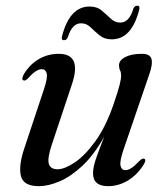

<svg xmlns="http://www.w3.org/2000/svg" viewBox="-20 -646 577 676"><path d="M488 -87Q495.5 -83.5 487 -68.5Q465 -32 431.5 -11.2Q398 9.5 360.5 9.5Q307.5 9.5 307.5 -36.5Q307.5 -58 319.2 -91Q331 -124 347 -165Q311 -100.5 270 -62.2Q229 -24 189.2 -7.2Q149.5 9.5 117 9.5Q62 9.5 53.5 -27Q45 -63.5 66 -125L134 -329.5Q148.5 -372 144.5 -387.2Q140.5 -402.5 127 -402.5Q118 -402.5 106.5 -395.5Q95 -388.5 78.5 -370Q68.5 -360 62.5 -363Q54.5 -366.5 63 -383Q82.5 -417 114.8 -436.8Q147 -456.5 187 -456.5Q269 -456.5 233.5 -350L163 -138.5Q146 -88 152 -69Q158 -50 182.5 -50Q207 -50 242.8 -73.8Q278.5 -97.5 315.2 -148Q352 -198.5 379.5 -278Q395.5 -324.5 401 -346.5Q406.5 -368.5 406.5 -380Q406.5 -391 402.8 -398.2Q399 -405.5 399 -416Q399 -433.5 420.8 -445Q442.5 -456.5 479.5 -456.5Q508 -456.5 513.2 -438.8Q518.5 -421 505.5 -384L416 -122.5Q401 -79.5 404.2 -63.2Q407.5 -47 421.5 -47Q431 -47 442.5 -54.2Q454 -61.5 472 -80.5Q482 -90 488 -87ZM373.5 -507.5Q347.5 -507.5 330.5 -521.5Q313.5 -535.5 299 -549.8Q284.5 -564 265.5 -564Q234 -564 219 -515.5Q215 -504.5 205.5 -504.5Q194.5 -504.5 198.5 -519Q225.5 -623 295.5 -623Q321.5 -623 338.2 -608.8Q355 -594.5 369.8 -580.5Q384.5 -566.5 403.5 -566.5Q435 -566.5 449.5 -615.5Q454 -626 463.5 -626Q474 -626 470 -611.5Q443.5 -507.5 373.5 -507.5Z"/></svg>

Font: Fraunces 72pt S000
Style: Italic
Weight: 400
Italic angle: -16°
Version: Version 1.000; ttfautohint (v1.8.3)